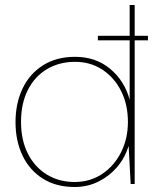

<svg xmlns="http://www.w3.org/2000/svg" viewBox="-20 -735 655 767"><path d="M371 -574V-592H571V-574ZM278 12Q204 12 151 -21.5Q98 -55 70 -113.5Q42 -172 42 -247Q42 -322 70 -381Q98 -440 151.5 -474Q205 -508 280 -508Q362 -508 419.5 -460.5Q477 -413 498 -337V-715H518V0H502L494 -150H493Q478 -102 446.5 -66Q415 -30 372 -9Q329 12 278 12ZM278 -8Q340 -8 388 -40Q436 -72 463.5 -126.5Q491 -181 491 -248Q491 -318 463.5 -372Q436 -426 388.5 -457Q341 -488 280 -488Q217 -488 168 -459Q119 -430 91.5 -376Q64 -322 64 -248Q64 -175 91.5 -121Q119 -67 167.5 -37.5Q216 -8 278 -8Z"/></svg>

Font: DM Sans 28pt Thin
Style: Regular
Weight: 250
Version: Version 4.004;gftools[0.9.30]